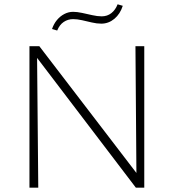

<svg xmlns="http://www.w3.org/2000/svg" viewBox="-20 -873 805 893"><path d="M117 0V-658H152L158 0ZM632 0H612L134 -628V-658H163L631 -47ZM651 -658V0H615L610 -658ZM246 -731 222 -738Q230 -762 245 -780Q260 -798 279.5 -808Q299 -818 320 -818Q338 -818 361.5 -813Q385 -808 409 -802.5Q433 -797 453 -797Q479 -797 498 -812Q517 -827 527 -853L551 -846Q539 -808 512 -785.5Q485 -763 451 -763Q430 -763 407 -768.5Q384 -774 361.5 -779Q339 -784 320 -784Q296 -784 276.5 -771Q257 -758 246 -731Z"/></svg>

Font: Ysabeau Office ExtraLight
Style: Regular
Weight: 250
Designer: Christian Thalmann (Catharsis Fonts)
Version: Version 2.001;gftools[0.9.30]; featfreeze: tnum,lnum,ss02